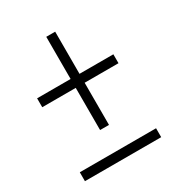

<svg xmlns="http://www.w3.org/2000/svg" viewBox="-130 -590 620 674"><g transform="rotate(-30 180.0 -253.5)"><path d="M329.1 -335.9V-299.8H191.9V-128.9H155.8V-299.8H20V-335.9H155.8V-506.8H191.9V-335.9ZM329.1 -36.1V0H20V-36.1Z"/></g></svg>

Font: Open Sans Hebrew Condensed Light
Style: Italic
Weight: 300
Width: 3
Italic angle: -12°
Foundry: Ascender Corporation, Yanek Iontef
Version: Version 2.001;PS 002.001;hotconv 1.0.70;makeotf.lib2.5.58329